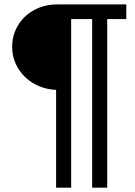

<svg xmlns="http://www.w3.org/2000/svg" viewBox="-20 -740 620 884"><path d="M238.3 -326.2Q182.1 -328.6 136 -355.2Q89.8 -381.8 63 -426.3Q36.1 -470.7 36.1 -524.4Q36.1 -579.6 63.5 -624.3Q90.8 -668.9 138.2 -694.3Q185.5 -719.7 244.1 -719.7H561.5V-652.3H473.6V124H404.3V-652.3H307.6V124H238.3Z"/></svg>

Font: Reddit Sans Fudge
Style: Regular
Weight: 400
Designer: Stephen Hutchings
Foundry: Reddit
Version: Version 1.011